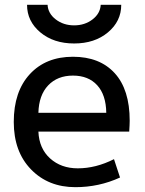

<svg xmlns="http://www.w3.org/2000/svg" viewBox="-20 -765 599 795"><path d="M92 -745H177Q179 -709 211 -684.5Q243 -660 287 -660Q331 -660 363 -684.5Q395 -709 397 -745H482Q482 -677 427 -631Q372 -585 287 -585Q202 -585 147 -631Q92 -677 92 -745ZM139 -298H420Q419 -372 382.5 -412Q346 -452 282 -452Q218 -452 179.5 -411.5Q141 -371 139 -298ZM139 -220Q142 -150 187.5 -109Q233 -68 302 -68Q377 -68 452 -106L477 -30Q390 10 292 10Q180 10 108.5 -63.5Q37 -137 37 -260Q37 -386 103.5 -458Q170 -530 282 -530Q393 -530 455 -462Q517 -394 517 -265Q517 -250 515 -220Z"/></svg>

Font: M PLUS 1p Medium
Style: Regular
Weight: 500
Version: Version 1.062